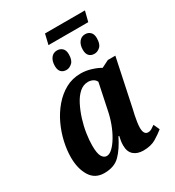

<svg xmlns="http://www.w3.org/2000/svg" viewBox="-201 -960 989 1087"><g transform="rotate(-30 293.5 -416.5)"><path d="M247 -776 263 -843H524L507 -776ZM266 -603Q244 -603 231.5 -616Q219 -629 219 -655Q219 -687 233.5 -706.5Q248 -726 273 -726Q294 -726 307.5 -713Q321 -700 321 -674Q321 -635 303 -619Q285 -603 266 -603ZM449 -603Q427 -603 414.5 -616Q402 -629 402 -655Q402 -687 417 -706.5Q432 -726 457 -726Q477 -726 490.5 -713Q504 -700 504 -674Q504 -635 486.5 -619Q469 -603 449 -603ZM160 10Q99 10 69 -39Q39 -88 39 -161Q39 -209 51 -262Q63 -315 86.5 -365Q110 -415 145 -456Q180 -497 224.5 -521.5Q269 -546 324 -546Q358 -546 393 -535Q428 -524 448 -511L496 -535H545L479 -222Q476 -210 471.5 -189.5Q467 -169 464 -147.5Q461 -126 461 -112Q461 -66 490 -66Q502 -66 512 -72Q522 -78 536 -88L554 -49Q531 -30 498 -10Q465 10 415 10Q376 10 352.5 -10.5Q329 -31 329 -72Q329 -87 331 -100.5Q333 -114 337 -131H332Q299 -64 262 -27Q225 10 160 10ZM220 -67Q238 -67 258 -86Q278 -105 297 -137Q316 -169 330.5 -208Q345 -247 353 -288L388 -455Q381 -470 366.5 -477Q352 -484 336 -484Q305 -484 280 -462Q255 -440 236 -403Q217 -366 203.5 -323Q190 -280 183.5 -237Q177 -194 177 -160Q177 -108 189 -87.5Q201 -67 220 -67Z"/></g></svg>

Font: Noto Serif Condensed
Style: Bold Italic
Weight: 700
Width: 3
Italic angle: -12°
Designer: Monotype Design Team
Foundry: Monotype Imaging Inc.
Version: Version 2.014